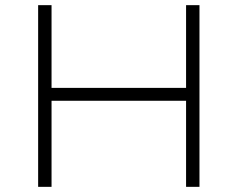

<svg xmlns="http://www.w3.org/2000/svg" viewBox="-20 -725 923 745"><path d="M128 0V-705H180V-384H702V-705H754V0H702V-334H180V0Z"/></svg>

Font: Nunito Sans 7pt SemiExpanded ExtraLight
Style: Regular
Weight: 250
Width: 6
Designer: Vernon Adams
Foundry: Vernon Adams
Version: Version 3.101;gftools[0.9.27]